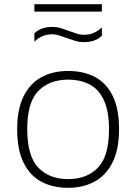

<svg xmlns="http://www.w3.org/2000/svg" viewBox="-20 -887 650 916"><path d="M305 9Q232 9 177.5 -20Q123 -49 92.5 -110.8Q62 -172.5 62 -270.5Q62 -366.5 92.8 -428Q123.5 -489.5 178.2 -519Q233 -548.5 305 -548.5Q378 -548.5 432.8 -519.8Q487.5 -491 517.8 -429.5Q548 -368 548 -270.5Q548 -174.5 517 -112.5Q486 -50.5 431.5 -20.8Q377 9 305 9ZM305 -32.5Q394 -32.5 447 -86.8Q500 -141 500 -269.5Q500 -356 476 -408.2Q452 -460.5 408.2 -483.8Q364.5 -507 305 -507Q216 -507 163 -453.2Q110 -399.5 110 -271Q110 -141.5 163 -87Q216 -32.5 305 -32.5ZM381 -686Q358 -686 337.2 -692.5Q316.5 -699 297 -706Q279.5 -712.5 262.5 -718Q245.5 -723.5 229 -723.5Q180 -723.5 144 -688V-728Q175 -758.5 229 -758.5Q252 -758.5 272.8 -752Q293.5 -745.5 313 -738Q330.5 -731.5 347.5 -726.2Q364.5 -721 381 -721Q430 -721 466 -756.5V-716.5Q435 -686 381 -686ZM144 -831.5V-867H466V-831.5Z"/></svg>

Font: Encode Sans Exp XLt
Style: Regular
Weight: 200
Width: 7
Designer: Multiple Designers
Foundry: Impallari Type
Version: Version 3.002; ttfautohint (v1.8.3) -l 8 -r 50 -G 200 -x 14 